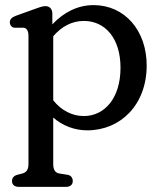

<svg xmlns="http://www.w3.org/2000/svg" viewBox="-20 -499 624 752"><path d="M346.5 -479C285.5 -479 230 -451.5 185 -403.5V-446C185 -463.5 174.5 -475 158 -475C145.5 -475 130.5 -469 112.5 -462.5L43 -437.5C26.5 -431.5 18.5 -423.5 18.5 -412C18.5 -401 25.5 -390.5 37.5 -390.5H70.5C84 -390.5 91.5 -379 91.5 -358.5V143.5C91.5 166.5 82.5 176.5 67.5 180.5L48.5 185.5C34.5 189 27 198 27 210C27 225 37.5 233 54.5 233H237.5C254.5 233 265 225 265 210C265 198 258 187.5 244 185.5L212 180.5C197 178 188.5 166.5 188.5 143.5V-38.5C224.5 -7 271 11.5 322 11.5C451 11.5 554.5 -87.5 554.5 -242.5C554.5 -380 468 -479 346.5 -479ZM308.5 -44.5C263.5 -44.5 221 -65.5 188.5 -106V-357C221 -395 261.5 -417 308.5 -417C391.5 -417 452 -349.5 452 -233.5C452 -114 389 -44.5 308.5 -44.5Z"/></svg>

Font: dr Title
Style: Regular
Weight: 400
Version: Version 1.000;hotconv 1.0.109;makeotfexe 2.5.65596